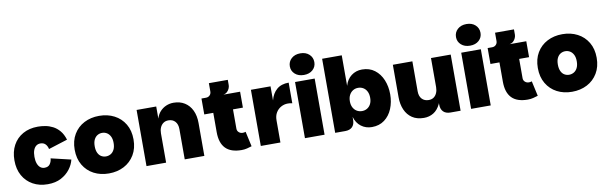

<svg xmlns="http://www.w3.org/2000/svg" viewBox="-51 -1356 5968 1889"><g transform="rotate(-10 2932.5 -411.5)"><path d="M308 7Q224 7 160 -28.5Q96 -64 60 -128.5Q24 -193 24 -281Q24 -367 59 -431.5Q94 -496 158 -532Q222 -568 308 -568Q344 -568 382.5 -561Q421 -554 457 -535.5Q493 -517 522.5 -482.5Q552 -448 569 -392L379 -332Q372 -364 353.5 -382.5Q335 -401 304 -401Q280 -401 262 -387.5Q244 -374 234 -347.5Q224 -321 224 -281Q224 -242 234 -214.5Q244 -187 262 -172.5Q280 -158 304 -158Q342 -158 359 -183Q376 -208 378 -239L577 -192Q566 -143 531.5 -97.5Q497 -52 441.5 -22.5Q386 7 308 7Z M919 7Q835 7 769 -27.5Q703 -62 664.5 -127Q626 -192 626 -281Q626 -370 664.5 -434.5Q703 -499 769.5 -533.5Q836 -568 920 -568Q1004 -568 1070.5 -533.5Q1137 -499 1175.5 -434.5Q1214 -370 1214 -281Q1214 -192 1175 -127Q1136 -62 1069.5 -27.5Q1003 7 919 7ZM919 -163Q944 -163 966 -175.5Q988 -188 1001.5 -214.5Q1015 -241 1015 -281Q1015 -321 1001.5 -347Q988 -373 966.5 -385.5Q945 -398 920 -398Q895 -398 873.5 -385.5Q852 -373 839 -347Q826 -321 826 -281Q826 -241 838.5 -214.5Q851 -188 872.5 -175.5Q894 -163 919 -163Z M1294 0V-561H1490V-440Q1502 -481 1528 -509.5Q1554 -538 1589 -553Q1624 -568 1663 -568Q1727 -568 1774 -538.5Q1821 -509 1846.5 -455.5Q1872 -402 1872 -329V0H1676V-303Q1676 -351 1651 -378.5Q1626 -406 1584 -406Q1554 -406 1533 -391Q1512 -376 1501 -350.5Q1490 -325 1490 -293V0Z M2244 7Q2137 7 2084.5 -47Q2032 -101 2032 -209V-402H1942V-561H2328V-402H2229V-209Q2229 -187 2245 -172.5Q2261 -158 2285 -158Q2292 -158 2299 -159.5Q2306 -161 2313 -163L2346 -13Q2324 -6 2298.5 0.5Q2273 7 2244 7ZM1987 -515V-561Q2010 -561 2025 -576Q2040 -591 2040 -614V-697H2229V-644Q2229 -629 2221.5 -611Q2214 -593 2199 -579Q2184 -565 2161 -561Z M2436 0V-561H2632V0ZM2609 -221 2632 -420Q2649 -488 2694 -527Q2739 -566 2814 -566V-360Q2802 -363 2791 -364Q2780 -365 2769 -365Q2734 -365 2702.5 -348Q2671 -331 2651.5 -299Q2632 -267 2632 -221Z M2877 0V-561H3073V0ZM2976 -614Q2921 -614 2887 -644.5Q2853 -675 2853 -721Q2853 -768 2887 -799Q2921 -830 2976 -830Q3031 -830 3064.5 -799Q3098 -768 3098 -721Q3098 -675 3064.5 -644.5Q3031 -614 2976 -614Z M3546 7Q3485 7 3439 -27.5Q3393 -62 3375 -125V-96Q3375 -50 3350.5 -25Q3326 0 3279 0H3179V-740H3375V-435Q3393 -498 3439 -533Q3485 -568 3546 -568Q3620 -568 3672 -528.5Q3724 -489 3751 -423.5Q3778 -358 3778 -280Q3778 -202 3751 -136.5Q3724 -71 3672 -32Q3620 7 3546 7ZM3477 -165Q3506 -165 3529 -179Q3552 -193 3565 -218.5Q3578 -244 3578 -280Q3578 -317 3565 -343Q3552 -369 3529 -383Q3506 -397 3477 -397Q3448 -397 3425 -382.5Q3402 -368 3388.5 -342Q3375 -316 3375 -280Q3375 -244 3388.5 -218.5Q3402 -193 3425 -179Q3448 -165 3477 -165Z M4235 -96V-561H4432V0H4331Q4285 0 4260 -25Q4235 -50 4235 -96ZM4066 7Q3996 7 3949 -24.5Q3902 -56 3878 -111Q3854 -166 3854 -236V-561H4049V-261Q4049 -212 4074.5 -185Q4100 -158 4142 -158Q4172 -158 4192.5 -172.5Q4213 -187 4224 -213Q4235 -239 4235 -271L4260 -242Q4257 -155 4230.5 -100Q4204 -45 4161.5 -19Q4119 7 4066 7Z M4537 0V-561H4733V0ZM4636 -614Q4581 -614 4547 -644.5Q4513 -675 4513 -721Q4513 -768 4547 -799Q4581 -830 4636 -830Q4691 -830 4724.5 -799Q4758 -768 4758 -721Q4758 -675 4724.5 -644.5Q4691 -614 4636 -614Z M5103 7Q4996 7 4943.5 -47Q4891 -101 4891 -209V-402H4801V-561H5187V-402H5088V-209Q5088 -187 5104 -172.5Q5120 -158 5144 -158Q5151 -158 5158 -159.5Q5165 -161 5172 -163L5205 -13Q5183 -6 5157.5 0.5Q5132 7 5103 7ZM4846 -515V-561Q4869 -561 4884 -576Q4899 -591 4899 -614V-697H5088V-644Q5088 -629 5080.5 -611Q5073 -593 5058 -579Q5043 -565 5020 -561Z M5546 7Q5462 7 5396 -27.5Q5330 -62 5291.5 -127Q5253 -192 5253 -281Q5253 -370 5291.5 -434.5Q5330 -499 5396.5 -533.5Q5463 -568 5547 -568Q5631 -568 5697.5 -533.5Q5764 -499 5802.5 -434.5Q5841 -370 5841 -281Q5841 -192 5802 -127Q5763 -62 5696.5 -27.5Q5630 7 5546 7ZM5546 -163Q5571 -163 5593 -175.5Q5615 -188 5628.5 -214.5Q5642 -241 5642 -281Q5642 -321 5628.5 -347Q5615 -373 5593.5 -385.5Q5572 -398 5547 -398Q5522 -398 5500.5 -385.5Q5479 -373 5466 -347Q5453 -321 5453 -281Q5453 -241 5465.5 -214.5Q5478 -188 5499.5 -175.5Q5521 -163 5546 -163Z"/></g></svg>

Font: Parkinsans Light ExtraBold
Style: Regular
Weight: 800
Version: Version 1.000